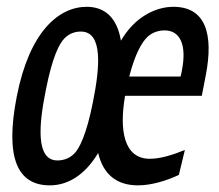

<svg xmlns="http://www.w3.org/2000/svg" viewBox="-20 -546 660 578"><path d="M395 12C438.5 12 484.5 -3.5 518.5 -19.5L536.5 -94.5C498.5 -79 462 -68 431 -68C353 -68 338.5 -153.5 356.5 -257.5H587.5L599.5 -319.5C623.5 -443.5 599 -525.5 502 -525.5C449 -525.5 386 -495.5 344 -423.5C332.5 -493 295.5 -525.5 241 -525.5C157 -525.5 68.5 -451 30.5 -255.5C-5.5 -71.5 32 12 130 12C182.5 12 234.5 -17 275.5 -85.5C290.5 -21.5 331 12 395 12ZM118 -275C138 -377 159 -415.5 174.5 -431C189 -445.5 206 -451 223.5 -451C291.5 -451 280 -340 260 -240C240 -138 218 -98 203.5 -83.5C189.5 -69.5 172 -63 153 -63C86 -63 97.5 -174 118 -275ZM369 -315.5C386.5 -383.5 407 -419 424 -435C439.5 -449.5 459 -454.5 475.5 -454.5C522 -454.5 543 -411.5 527.5 -333.5C526.5 -327 525 -321 523.5 -315.5Z"/></svg>

Font: Monaspace Argon
Style: Italic
Weight: 400
Italic angle: -11°
Designer: Riley Cran & the Lettermatic Team
Foundry: Lettermatic
Version: Version 1.101 (Monaspace Argon)